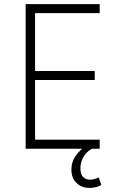

<svg xmlns="http://www.w3.org/2000/svg" viewBox="-20 -725 587 936"><path d="M105 0V-705H466V-661H151V-379H442V-335H151V-44H466V0ZM416 191Q378 191 353 167Q328 143 328 101Q328 63 351 32Q374 1 411 -23L429 0Q411 9 398 24.5Q385 40 378.5 58Q372 76 372 96Q372 124 385 137.5Q398 151 420 151Q429 151 440 148Q451 145 461 140L474 176Q464 183 449.5 187Q435 191 416 191Z"/></svg>

Font: Nunito Sans 7pt Condensed ExtraLight
Style: Regular
Weight: 250
Width: 3
Designer: Vernon Adams
Foundry: Vernon Adams
Version: Version 3.101;gftools[0.9.27]